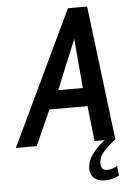

<svg xmlns="http://www.w3.org/2000/svg" viewBox="-101 -745 692 998"><g transform="rotate(-5 245.0 -246.0)"><path d="M-41 0 292 -700H392L478 0H369.5L349 -184H150L68 0ZM204.5 -280H333L310.5 -538ZM430 -5 478.5 0Q445.5 25 417.5 54.8Q389.5 84.5 389.5 119.5Q389.5 155 421.5 155Q436.5 155 449.2 150.8Q462 146.5 475 139L480 190Q466 197.5 447 203Q428 208.5 404 208.5Q371.5 208.5 350.5 191Q329.5 173.5 329.5 140Q330 98.5 360.8 59.5Q391.5 20.5 430 -5Z"/></g></svg>

Font: Cabin Condensed Medium
Style: Italic
Weight: 500
Width: 3
Italic angle: -10°
Designer: Pablo Impallari
Foundry: Pablo Impallari. http://www.impallari.com Igino Marini. http://www.ikern.com
Version: Version 3.001; ttfautohint (v1.8.3)